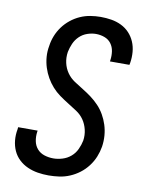

<svg xmlns="http://www.w3.org/2000/svg" viewBox="-85 -804 669 873"><g transform="rotate(10 250.0 -367.5)"><path d="M200 8Q174 8 149.5 4Q125 0 102.5 -10Q80 -20 62.5 -36.5Q45 -53 35 -75Q25 -97 22.5 -122.5Q20 -148 25 -174L26 -184H116L115 -178Q112 -156 116 -135.5Q120 -115 133 -100Q146 -85 166 -78.5Q186 -72 208 -72Q228 -72 249.5 -78.5Q271 -85 288 -99.5Q305 -114 314.5 -134.5Q324 -155 328 -175Q332 -201 326 -226Q320 -251 306.5 -270.5Q293 -290 272.5 -303.5Q252 -317 231 -330Q210 -343 190.5 -357Q171 -371 155 -389Q139 -407 127 -428Q115 -449 107.5 -472.5Q100 -496 98 -521.5Q96 -547 101 -573Q104 -596 113 -619Q122 -642 137 -662.5Q152 -683 172 -699Q192 -715 214.5 -725Q237 -735 261 -739Q285 -743 309 -743Q334 -743 358.5 -739Q383 -735 404.5 -724.5Q426 -714 442 -697Q458 -680 467.5 -658Q477 -636 479 -611Q481 -586 477 -561L475 -551H385L386 -557Q389 -578 386 -598Q383 -618 371.5 -633.5Q360 -649 341 -656Q322 -663 301 -663Q282 -663 261.5 -656Q241 -649 225.5 -634Q210 -619 201.5 -599.5Q193 -580 189 -560Q185 -534 190.5 -509.5Q196 -485 210 -465Q224 -445 244.5 -431.5Q265 -418 285.5 -405.5Q306 -393 325.5 -378.5Q345 -364 361.5 -346.5Q378 -329 390 -308Q402 -287 409.5 -263.5Q417 -240 419 -214.5Q421 -189 417 -163Q413 -139 403.5 -115.5Q394 -92 378 -71Q362 -50 341.5 -34.5Q321 -19 297.5 -9Q274 1 249 4.5Q224 8 200 8Z"/></g></svg>

Font: Iosevka Medium Oblique
Style: Regular
Weight: 500
Italic angle: -9°
Monospace: yes
Designer: Belleve Invis
Foundry: Belleve Invis
Version: Version 32.5.0; ttfautohint (v1.8.4)